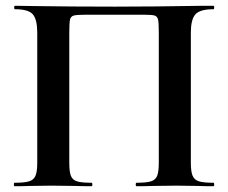

<svg xmlns="http://www.w3.org/2000/svg" viewBox="-20 -645 791 665"><path d="M719 0Q685 0 665 -1L592 -2L509 -1Q488 0 453 0Q450 0 450 -6Q450 -12 453 -12Q487 -12 503 -17Q519 -22 524.5 -36.5Q530 -51 530 -81V-532Q530 -566 527.5 -577Q525 -588 516 -591Q507 -594 480 -594H275Q245 -594 235 -591Q225 -588 222.5 -577Q220 -566 220 -532V-81Q220 -50 225.5 -36Q231 -22 246.5 -17Q262 -12 297 -12Q300 -12 300 -6Q300 0 297 0Q262 0 241 -1L158 -2L84 -1Q64 0 30 0Q28 0 28 -6Q28 -12 30 -12Q65 -12 81 -17Q97 -22 103 -36.5Q109 -51 109 -81V-532Q109 -577 94 -595Q79 -613 32 -613Q29 -613 29 -619Q29 -625 32 -625Q66 -625 98 -624Q232 -622 379 -622Q512 -622 686 -625H719Q722 -625 722 -619Q722 -613 719 -613Q672 -613 656.5 -595Q641 -577 641 -532V-81Q641 -51 647 -36.5Q653 -22 669 -17Q685 -12 719 -12Q722 -12 722 -6Q722 0 719 0Z"/></svg>

Font: Cormorant Infant
Style: Bold
Weight: 700
Designer: Christian Thalmann (Catharsis Fonts)
Foundry: Catharsis Fonts
Version: Version 4.000